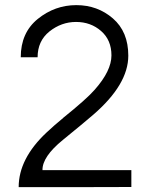

<svg xmlns="http://www.w3.org/2000/svg" viewBox="-20 -748 596 768"><path d="M63 -519Q63 -617.2 131.3 -672.4Q199.7 -727.5 285.2 -727.5Q370.1 -727.5 431.6 -674.3Q493.2 -621.1 493.2 -525.4Q493.2 -410.2 353 -289.1Q314 -255.4 231.4 -188.2Q148.9 -121.1 149.9 -67.4H505.4V0Q405.3 0.5 317.4 0.5H54.7Q54.7 -113.3 166 -217.8Q198.2 -248 232.4 -275.9H231.9Q326.7 -352.1 358.9 -389.2Q425.8 -464.8 425.8 -526.4Q425.8 -587.9 384.3 -624Q342.8 -660.2 284.2 -660.2Q225.6 -660.2 177.7 -622.1Q130.4 -584 130.4 -519Z"/></svg>

Font: AnjaliOldLipi
Style: Regular
Weight: 400
Designer: Kevin & Siji
Foundry: Core : Kevin & Siji
Modification : Hiran Venugopalan
Opentype mlm2 support: Rajeesh Nambiar
New Feature Table : Santhosh
Version: Version 7.1.0+20221109